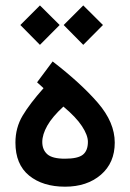

<svg xmlns="http://www.w3.org/2000/svg" viewBox="-20 -705 490 723"><path d="M178.2 -473.6Q284.7 -391.6 348.4 -317.9Q412.1 -244.1 412.1 -168Q412.1 -91.8 359.9 -46.9Q307.6 -2 225.1 -2Q141.1 -2 89.6 -43.9Q38.1 -85.9 38.1 -168Q38.1 -224.1 65.2 -269.5Q92.3 -314.9 144 -373L119.6 -395ZM218.8 -303.7Q176.8 -265.1 158 -231.7Q139.2 -198.2 139.2 -170.4Q139.2 -141.1 158 -124.3Q176.8 -107.4 224.6 -107.4Q273.4 -107.4 292.2 -122.6Q311 -137.7 311 -170.9Q311 -195.8 288.8 -229.7Q266.6 -263.7 218.8 -303.7ZM219.7 -610.8 293.5 -684.6 367.7 -610.8 293.5 -536.1ZM56.6 -610.8 130.4 -684.6 204.6 -610.8 130.4 -536.1Z"/></svg>

Font: Vazir Medium FD
Style: Medium-FD
Weight: 500
Designer: Saber Rastikerdar
Foundry: Saber Rastikerdar
Version: Version 30.0.0